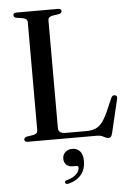

<svg xmlns="http://www.w3.org/2000/svg" viewBox="-62 -746 713 1036"><g transform="rotate(-5 295.0 -227.5)"><path d="M295.5 -672 258 -666Q247 -663.5 241.2 -658Q235.5 -652.5 235.5 -643.5V-60Q235.5 -44 245.5 -37Q255.5 -30 275.5 -30H388Q415 -30 435.2 -38Q455.5 -46 471.8 -66Q488 -86 504.5 -122.5L537 -197Q540.5 -204.5 545.5 -207.5Q550.5 -210.5 557 -209Q564.5 -207.5 567.2 -202.5Q570 -197.5 567.5 -188.5L524 -5Q521 7 516.2 12.2Q511.5 17.5 502.5 17.5Q495 17.5 487 13.2Q479 9 468.5 4.5Q458 0 442 0H67Q58 0 53.8 -3.8Q49.5 -7.5 49.5 -13Q49.5 -24 63.5 -28L101 -34Q112 -36.5 117.8 -42Q123.5 -47.5 123.5 -56.5V-643.5Q123.5 -652.5 117.8 -658Q112 -663.5 101 -666L63.5 -672Q49.5 -676 49.5 -687Q49.5 -693 53.8 -696.5Q58 -700 67 -700H292Q301.5 -700 305.8 -696.5Q310 -693 310 -687Q310 -676 295.5 -672ZM299.5 153Q274.5 153 262.2 140Q250 127 250 108Q250 86.5 265 72.8Q280 59 302.5 59Q328.5 59 344.2 76.5Q360 94 360 129.5Q360 175 335.5 204.2Q311 233.5 265.5 244.5Q258.5 246 254.5 244.2Q250.5 242.5 249 238Q247.5 233.5 249.8 229.8Q252 226 258.5 224.5Q281.5 219 297 209Q312.5 199 320.2 186.8Q328 174.5 328 163.5Q328 153 317 153Z"/></g></svg>

Font: Fraunces 60pt
Style: Regular
Weight: 400
Version: Version 1.000;[b76b70a41]